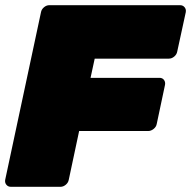

<svg xmlns="http://www.w3.org/2000/svg" viewBox="-23 -720 737 740"><path d="M19 0Q8 0 1.5 -8Q-5 -16 -3 -27L135 -673Q137 -684 146.5 -692Q156 -700 167 -700H671Q682 -700 688.5 -692Q695 -684 693 -673L660 -521Q658 -510 648.5 -502Q639 -494 628 -494H342L326 -420H592Q603 -420 609 -412Q615 -404 613 -393L581 -242Q579 -231 569 -223Q559 -215 548 -215H282L242 -27Q240 -16 230.5 -8Q221 0 210 0Z"/></svg>

Font: Rubik Light Black
Style: Italic
Weight: 900
Italic angle: -12°
Version: Version 2.104